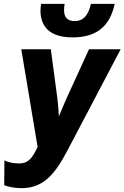

<svg xmlns="http://www.w3.org/2000/svg" viewBox="-20 -971 649 1001"><path d="M358 -776C489 -776 554 -839 578 -951H454C440 -888 412 -861 370 -861C334 -861 314 -879 314 -917C314 -927 315 -939 317 -951H194C193 -940 191 -926 191 -916C191 -834 238 -776 358 -776ZM92 10C212 10 271 -71 335 -193L609 -714H444L330 -465C315 -432 300 -396 287 -364C286 -389 282 -435 279 -459L245 -714H91L176 -205C150 -150 130 -119 80 -119C55 -119 25 -123 3 -135L2 -5C28 4 58 10 92 10Z"/></svg>

Font: Noto Sans Display SemiCondensed Extra
Style: Italic
Weight: 800
Width: 4
Italic angle: -12°
Designer: Monotype Design Team
Foundry: Monotype Imaging Inc.
Version: Version 1.900